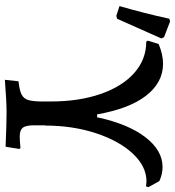

<svg xmlns="http://www.w3.org/2000/svg" viewBox="15 -727 719 789"><g transform="rotate(90 374.5 -332.5)"><path d="M749 -583 746 -573Q732 -575 726 -575Q664 -575 611.5 -519Q559 -463 527.5 -367.5Q496 -272 496 -158L495 -160V-120Q494 -82 504 -68Q514 -54 541 -54Q553 -54 589 -57L592 -52L583 4Q489 0 440 0Q397 0 308 7L314 -49Q351 -53 368 -61.5Q385 -70 391 -89Q397 -108 397 -148V-182Q397 -298 366 -387Q335 -476 279.5 -525Q224 -574 151 -574L147 -581L161 -625Q204 -643 242 -643Q319 -643 373 -573.5Q427 -504 450 -372H462Q489 -499 543.5 -570Q598 -641 666 -641Q695 -641 724 -628ZM5 -464Q35 -567 57 -669L68 -672L133 -647L138 -636L57 -454L45 -451Z"/></g></svg>

Font: Alegreya SC Medium
Style: Regular
Weight: 500
Designer: Juan Pablo del Peral
Foundry: Huerta Tipografica
Version: Version 2.007; ttfautohint (v1.6)